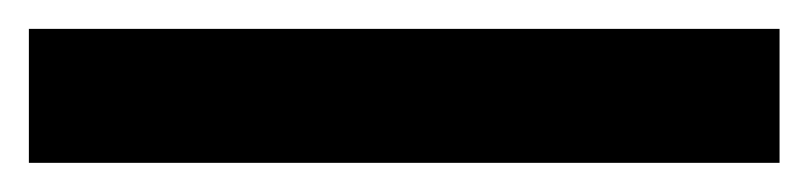

<svg xmlns="http://www.w3.org/2000/svg" viewBox="-20 64 560 133"><path d="M0 176.8V84H520V176.8Z"/></svg>

Font: TASA Orbiter Text Medium
Style: Regular
Weight: 500
Designer: Weizhong Zhang
Version: Version 1.000;Glyphs 3.1.2 (3151)